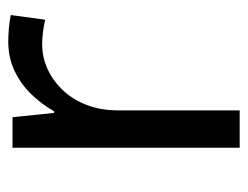

<svg xmlns="http://www.w3.org/2000/svg" viewBox="-86 -500 586 453"><g transform="rotate(-90 206.5 -273.0)"><path d="M335 -546Q350 -546 367.5 -544.5Q385 -543 398 -540L387 -459Q374 -462 358.5 -464Q343 -466 329 -466Q298 -466 270 -453Q242 -440 220 -416.5Q198 -393 185.5 -360Q173 -327 173 -286V0H85V-536H157L167 -438H171Q188 -468 212 -492.5Q236 -517 267 -531.5Q298 -546 335 -546Z"/></g></svg>

Font: ubangla25
Style: Book
Weight: 400
Designer: Jelle Bosma - Monotype Design Team
Foundry: Monotype Imaging Inc.
Version: Version 2.003